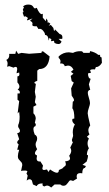

<svg xmlns="http://www.w3.org/2000/svg" viewBox="-20 -820 484 850"><path d="M206.5 10.3Q196.8 1.5 188.5 1.5Q183.6 1.5 176.8 5.4Q168 3.4 168 -2.4L169.4 -7.3L164.6 -7.8Q148.4 -7.8 142.1 3.9L126 -3.4L121.1 -21Q116.7 -26.4 110.8 -26.4Q104.5 -26.4 98.1 -20.5L102.5 -42.5L97.2 -52.2L101.1 -60.1Q101.1 -64.9 90.3 -64.9Q76.7 -64.9 73.2 -63L78.6 -88.9Q78.6 -96.7 75.4 -100.8Q72.3 -105 68.6 -108.4Q64.9 -111.8 62 -116Q59.1 -120.1 59.1 -128.4Q59.1 -139.2 64.9 -156.7L56.2 -157.2L62.5 -181.2Q56.2 -184.6 56.2 -189.5Q56.2 -195.3 64.9 -203.6L56.2 -230.5Q68.4 -231.9 68.4 -240.2Q68.4 -247.1 60.5 -257.8V-266.6Q66.9 -278.8 66.9 -303.7L64.9 -325.2L58.1 -317.9L64.9 -372.6L57.6 -378.4V-406.2H66.9L67.9 -411.1Q67.9 -418.9 58.1 -422.9Q65.9 -429.2 65.9 -437.5Q65.9 -445.3 57.1 -455.1V-481.9Q65.9 -482.4 65.9 -491.2L64.9 -499L53.2 -495.6L56.2 -513.7Q56.2 -523.9 49.3 -523.9Q44.9 -523.9 40 -520.5L20.5 -527.3L11.7 -524.4L13.7 -537.6Q13.7 -547.9 7.8 -554.7Q21 -560.5 21 -575.7L20.5 -581.5H47.9L51.3 -595.7L60.5 -581.5L75.2 -585.9L108.9 -582L164.1 -585.9L163.6 -588.4Q163.6 -592.8 170.4 -592.8L199.7 -570.3Q194.8 -514.2 153.3 -514.2L145 -507.3V-462.4Q132.3 -458 132.3 -454.1Q132.3 -450.7 138.7 -448.7L134.3 -413.1L138.2 -391.6L134.3 -367.7L141.6 -355L127.9 -347.7V-318.4Q138.2 -308.6 138.2 -294.9L134.3 -275.9L138.7 -271L137.2 -261.7Q127.9 -259.8 127.9 -248Q127.9 -239.3 133.8 -224.1Q144.5 -219.2 144.5 -206.1Q144.5 -199.2 141.1 -193.4Q137.7 -187.5 137.7 -181.2Q137.7 -170.9 144.5 -159.7Q134.8 -148.4 134.8 -141.6Q134.8 -134.8 144 -131.8L142.1 -118.7Q142.1 -105 154.8 -105L158.7 -105.5L170.4 -86.9L167.5 -74.7Q167.5 -67.4 175.3 -67.4L188 -69.8L194.3 -58.6L201.7 -69.8Q222.2 -55.2 231.9 -55.2Q240.7 -55.2 240.7 -67.4L255.9 -74.2L263.7 -82Q271.5 -85.4 271.5 -93.3Q271.5 -99.1 268.1 -105.5Q290 -107.4 290 -118.7Q290 -123.5 286.1 -130.4Q295.4 -142.6 295.4 -152.8Q295.4 -159.7 291 -166.5L302.7 -190.4Q298.3 -193.8 298.3 -200.7L303.7 -218.3L302.2 -233.9Q302.2 -253.9 311.5 -269Q299.8 -278.3 299.8 -288.1L300.8 -293.5L309.1 -295.4Q309.1 -330.6 300.3 -340.8L302.2 -369.6Q307.6 -372.1 307.6 -376.5Q307.6 -383.3 297.4 -396.5L294.9 -428.7L306.6 -454.6L297.4 -460.9L293 -483.9L305.2 -493.7L293.9 -502L305.2 -511.7Q296.4 -529.8 280.8 -529.8L266.6 -526.9Q263.7 -539.1 251 -539.1L246.1 -538.6L248 -548.3Q248 -556.6 239.7 -563.5V-570.3Q259.3 -588.4 284.7 -588.4L303.2 -585.9Q316.9 -593.3 335 -593.3L343.3 -592.8L349.6 -585.9H377L378.9 -593.8Q401.4 -588.9 415 -577.1H423.3L422.9 -572.8Q422.9 -566.9 429.7 -565.9L431.2 -542Q419.9 -522.9 404.3 -522.9L400.4 -512.7L392.6 -513.2Q381.8 -513.2 378.9 -508.8L382.8 -498L369.6 -495.1Q369.6 -473.1 381.3 -471.2L373.5 -446.8L379.4 -422.4Q368.7 -420.4 368.7 -408.7Q368.7 -402.3 373.5 -387Q378.4 -371.6 378.4 -363.3Q378.4 -356.9 373.3 -342.3Q368.2 -327.6 368.2 -318.4Q368.2 -310.5 379.4 -264.6Q371.1 -253.4 371.1 -243.2Q371.1 -234.4 376 -225.1L364.7 -214.4L373.5 -207Q367.7 -195.8 367.7 -185.5Q367.7 -174.3 373.5 -163.6Q364.7 -150.9 364.7 -133.8L366.7 -134.3Q369.6 -134.3 369.6 -129.4Q369.6 -122.6 363.8 -105L345.2 -90.3L360.4 -85L356 -76.7Q344.2 -75.7 344.2 -52.7L335.4 -53.7Q319.3 -53.7 319.3 -38.6L320.8 -29.3L303.7 -19L293.5 -22Q289.1 -22 286.1 -18.1Q283.2 -14.2 280 -9.8Q276.9 -5.4 272.7 -1.5Q268.6 2.4 261.2 2.4Q253.4 2.4 247.1 -3.4H221.7ZM238.8 -625Q230.5 -625 221.2 -629.9L218.8 -639.6L208.5 -637.7Q205.6 -637.7 205.6 -639.6L208 -644.5L199.2 -652.8L195.3 -640.1Q194.3 -663.6 181.2 -665Q178.7 -665 178.7 -669.7Q178.7 -674.3 171.4 -683.3Q164.1 -692.4 156.2 -692.4L150.4 -691.4L142.1 -704.1L135.7 -703.6Q123 -703.6 123 -710L124 -715.8Q124 -722.7 112.8 -728L124 -738.3L100.6 -729.5L100.1 -734.9L103.5 -738.8Q103.5 -742.7 92.3 -748L86.4 -746.1L80.1 -764.2Q84 -765.6 84 -768.6L81.1 -777.3L85.9 -787.6Q85.9 -790 81.5 -791Q90.8 -799.8 105 -799.8Q114.7 -799.8 119.4 -797.1Q124 -794.4 126.2 -791.3Q128.4 -788.1 130.1 -785.4Q131.8 -782.7 135.7 -782.7L142.6 -785.6Q154.8 -757.3 165 -757.3L169.4 -759.3V-741.7L183.1 -726.1L185.1 -738.3Q190.9 -731.4 190.9 -724.6L190.4 -720.2L196.3 -720.7L203.1 -714.4L195.3 -706.1L205.1 -709.5L216.3 -696.3Q218.3 -682.6 220.7 -682.6L223.6 -689.9L244.1 -669.4Q256.3 -667.5 256.3 -654.8L255.4 -647.9H239.3L252.4 -636.2Q248.5 -625 238.8 -625Z"/></svg>

Font: Truetypewriter PolyglOTT
Style: Regular
Weight: 400
Designer: Sergey Beatoff a.k.a. Sam_T
Version: Version 3.76